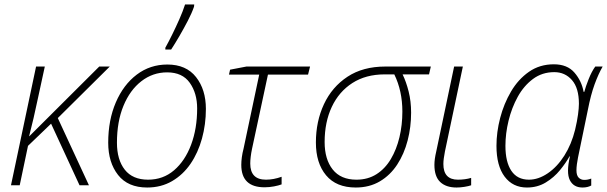

<svg xmlns="http://www.w3.org/2000/svg" viewBox="-20 -827 2710 857"><path d="M29 0 141 -530H180L149 -387Q130 -296 110 -219H111L423 -530H470L238 -300L377 0H335L208 -275L105 -176L68 0Z M637 10Q551 10 507 -46Q463 -102 463 -190Q463 -291 497 -370Q531 -449 590.5 -494Q650 -539 727 -539Q811 -539 855 -483Q899 -427 899 -341Q899 -272 881.5 -208.5Q864 -145 830.5 -96Q797 -47 748 -18.5Q699 10 637 10ZM641 -25Q708 -25 757 -67Q806 -109 833 -181Q860 -253 860 -343Q860 -411 827 -457.5Q794 -504 726 -504Q662 -504 611 -464.5Q560 -425 531 -354.5Q502 -284 502 -190Q502 -114 537 -69.5Q572 -25 641 -25ZM718 -606V-614Q732 -639 748.5 -672.5Q765 -706 780.5 -741Q796 -776 806 -807H847L846 -797Q836 -768 818 -733.5Q800 -699 780.5 -665.5Q761 -632 744 -606Z M1161 9Q1057 9 1057 -91Q1057 -107 1059.5 -125.5Q1062 -144 1067 -163L1137 -494H1002L1007 -516L1080 -530H1364L1355 -494H1176L1105 -163Q1101 -144 1099 -127Q1097 -110 1097 -97Q1097 -25 1167 -25Q1201 -25 1237 -38V-4Q1224 1 1203 5Q1182 9 1161 9Z M1568 10Q1481 10 1435.5 -44.5Q1390 -99 1390 -191Q1390 -285 1426 -362Q1462 -439 1531 -484.5Q1600 -530 1700 -530H1903L1895 -495H1777Q1793 -462 1804 -418.5Q1815 -375 1815 -324Q1815 -260 1799.5 -200Q1784 -140 1753 -92.5Q1722 -45 1675.5 -17.5Q1629 10 1568 10ZM1571 -25Q1622 -25 1660.5 -49.5Q1699 -74 1724.5 -117Q1750 -160 1763 -214.5Q1776 -269 1776 -329Q1776 -421 1740 -495H1697Q1613 -495 1553 -456.5Q1493 -418 1461 -350Q1429 -282 1429 -193Q1429 -116 1465 -70.5Q1501 -25 1571 -25Z M2018 10Q1971 10 1945 -14.5Q1919 -39 1919 -91Q1919 -104 1921 -118.5Q1923 -133 1927 -150L2007 -530H2046L1966 -151Q1963 -135 1961 -121Q1959 -107 1959 -95Q1959 -25 2024 -25Q2056 -25 2083 -33V0Q2072 4 2053 7Q2034 10 2018 10Z M2332 10Q2269 10 2232.5 -38.5Q2196 -87 2196 -176Q2196 -237 2212.5 -300.5Q2229 -364 2261 -418.5Q2293 -473 2341 -506.5Q2389 -540 2452 -540Q2512 -540 2544 -503Q2576 -466 2585 -417H2588Q2594 -440 2607.5 -474Q2621 -508 2637 -530H2670Q2651 -497 2634 -450.5Q2617 -404 2604 -337L2560 -124Q2557 -109 2555 -94Q2553 -79 2553 -67Q2553 -44 2563 -34Q2573 -24 2588 -24Q2604 -24 2619 -30V1Q2603 10 2580 10Q2540 10 2523.5 -23Q2507 -56 2524 -129H2522Q2506 -100 2479.5 -67.5Q2453 -35 2416 -12.5Q2379 10 2332 10ZM2341 -25Q2383 -25 2425 -53.5Q2467 -82 2499 -132.5Q2531 -183 2547 -248Q2556 -286 2560 -315.5Q2564 -345 2564 -364Q2564 -434 2533 -469.5Q2502 -505 2454 -505Q2400 -505 2359 -474.5Q2318 -444 2291 -395Q2264 -346 2250 -288.5Q2236 -231 2236 -176Q2236 -104 2262.5 -64.5Q2289 -25 2341 -25Z"/></svg>

Font: Noto Sans Disp ExtLt
Style: Italic
Weight: 200
Italic angle: -12°
Designer: Monotype Design Team
Foundry: Monotype Imaging Inc.
Version: Version 2.000;GOOG;noto-source:20170915:90ef993387c0